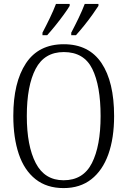

<svg xmlns="http://www.w3.org/2000/svg" viewBox="-20 -951 652 981"><path d="M305 10Q219 10 161.5 -35.5Q104 -81 76 -164Q48 -247 48 -359Q48 -530 112.5 -627.5Q177 -725 306 -725Q434 -725 498.5 -629Q563 -533 563 -358Q563 -245 533.5 -162.5Q504 -80 446.5 -35Q389 10 305 10ZM305 -30Q405 -30 449.5 -117.5Q494 -205 494 -358Q494 -513 451.5 -599Q409 -685 306 -685Q207 -685 162 -599Q117 -513 117 -358Q117 -206 162.5 -118Q208 -30 305 -30ZM344 -784Q364 -822 382 -859.5Q400 -897 413 -931H483V-921Q472 -904 452.5 -876.5Q433 -849 410 -820.5Q387 -792 368 -771H344ZM197 -784Q217 -822 235 -859.5Q253 -897 266 -931H336V-921Q326 -904 306 -876.5Q286 -849 263 -820.5Q240 -792 221 -771H197Z"/></svg>

Font: Noto Serif Lao Condensed Light
Style: Regular
Weight: 300
Width: 3
Designer: Monotype Design Team
Foundry: Monotype Imaging Inc.
Version: Version 2.003; ttfautohint (v1.8.4.7-5d5b)